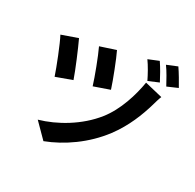

<svg xmlns="http://www.w3.org/2000/svg" viewBox="-197 -1082 1394 1374"><g transform="rotate(30 500.0 -395.0)"><path d="M457 -750 332 -709C362 -647 417 -501 436 -438L562 -482C542 -546 482 -700 457 -750ZM900 -617 754 -652C736 -542 692 -396 610 -293C508 -164 352 -74 215 -35L327 78C469 24 615 -77 720 -216C802 -325 847 -443 875 -539C882 -561 889 -592 900 -617ZM179 -688 51 -643C80 -590 145 -425 166 -361L295 -408C272 -476 209 -625 179 -688ZM761 -836 678 -802C705 -765 736 -709 756 -667L839 -702C821 -738 786 -800 761 -836ZM896 -868 813 -834C840 -798 871 -741 893 -700L976 -736C957 -771 921 -832 896 -868Z"/></g></svg>

Font: Noto Sans Mono CJK HK
Style: Bold
Weight: 700
Designer: Ryoko NISHIZUKA 西塚涼子 (kana, bopomofo & ideographs); Paul D. Hunt (Latin, Greek & Cyrillic); Sandoll Communications 산돌커뮤니
Foundry: Adobe
Version: Version 2.004;hotconv 1.0.118;makeotfexe 2.5.65603